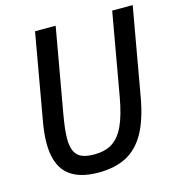

<svg xmlns="http://www.w3.org/2000/svg" viewBox="-109 -819 851 922"><g transform="rotate(-15 317.0 -358.0)"><path d="M62.5 -191Q62.5 -235 72.5 -293.5L148.5 -725H251L177 -306.5Q163.5 -229.5 163.5 -187.5Q163.5 -147.5 174.5 -124Q185.5 -100.5 208.8 -90.2Q232 -80 271 -80Q325 -80 360.8 -102.5Q396.5 -125 420.2 -175.8Q444 -226.5 459.5 -314L532 -725H634L556.5 -286.5Q537.5 -180 501.2 -115.2Q465 -50.5 408 -20.5Q351 9.5 268 9.5Q165 9.5 113.8 -39.2Q62.5 -88 62.5 -191Z"/></g></svg>

Font: JuliaMono MediumItalic
Style: Regular
Weight: 500
Italic angle: -9°
Monospace: yes
Designer: cormullion
Foundry: corm
Version: Version 0.049; ttfautohint (v1.8.4)